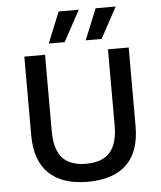

<svg xmlns="http://www.w3.org/2000/svg" viewBox="-59 -927 827 988"><g transform="rotate(-5 354.5 -433.0)"><path d="M281 -876H385L298 -716H216ZM472 -876H576L489 -716H407ZM624 -660V-253Q624 -122 555.5 -56Q487 10 354 10Q223 10 154 -56.5Q85 -123 85 -253V-660H192V-266Q192 -172 231.5 -127.5Q271 -83 354 -83Q437 -83 477 -127.5Q517 -172 517 -266V-660Z"/></g></svg>

Font: Elaine Sans Medium
Style: Regular
Weight: 500
Designer: Wei Huang
Foundry: Wei Huang
Version: Version 2.001;December 24, 2019;FontCreator 12.0.0.2547 64-b